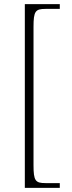

<svg xmlns="http://www.w3.org/2000/svg" viewBox="-20 -780 346 928"><path d="M100 128H269V105H200C151 105 142 94 142 18V-650C142 -726 151 -737 200 -737H269V-760H100Z"/></svg>

Font: Noto Serif Gurmukhi ExtraLight
Style: Regular
Weight: 200
Designer: Vaibhav Singh and the Monotype Design Team
Foundry: Monotype Imaging Inc.
Version: Version 2.004